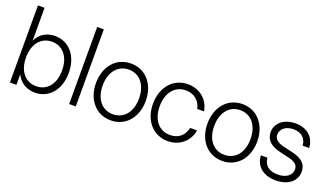

<svg xmlns="http://www.w3.org/2000/svg" viewBox="-67 -1211 2938 1703"><g transform="rotate(20 1401.5 -359.0)"><path d="M300.3 9.3C432.6 9.3 524.9 -98.1 524.9 -257.8C524.9 -417.5 432.1 -524.9 300.3 -524.9C222.7 -524.9 154.8 -484.4 126.5 -418.5H125.5V-727.5H63V0H124.5V-97.7H125C157.2 -30.8 222.7 9.3 300.3 9.3ZM291.5 -48.3C188 -48.3 121.1 -130.4 121.1 -257.8C121.1 -385.3 188 -467.8 291.5 -467.8C389.6 -467.8 461.4 -392.1 461.4 -257.8C461.4 -123.5 389.6 -48.3 291.5 -48.3Z M684.6 -727.5H622.1V0H684.6Z M1016.6 10.3C1156.2 10.3 1251.5 -101.1 1251.5 -257.3C1251.5 -414.1 1156.2 -525.9 1016.6 -525.9C877 -525.9 781.7 -414.1 781.7 -257.3C781.7 -101.1 877 10.3 1016.6 10.3ZM1016.6 -47.4C911.6 -47.4 845.2 -131.3 845.2 -257.3C845.2 -383.3 912.1 -468.3 1016.6 -468.3C1121.1 -468.3 1188 -383.3 1188 -257.3C1188 -131.8 1121.6 -47.4 1016.6 -47.4Z M1554.7 10.3C1667.5 10.3 1752 -64.9 1768.6 -168H1703.6C1686.5 -94.7 1637.2 -47.4 1554.7 -47.4C1449.7 -47.4 1383.3 -131.3 1383.3 -257.3C1383.3 -383.3 1450.2 -468.3 1554.7 -468.3C1636.2 -468.3 1689.9 -418.9 1704.6 -347.7H1768.6C1752 -452.1 1668 -525.9 1554.7 -525.9C1415 -525.9 1319.8 -414.1 1319.8 -257.3C1319.8 -101.1 1415 10.3 1554.7 10.3Z M2068.8 10.3C2208.5 10.3 2303.7 -101.1 2303.7 -257.3C2303.7 -414.1 2208.5 -525.9 2068.8 -525.9C1929.2 -525.9 1834 -414.1 1834 -257.3C1834 -101.1 1929.2 10.3 2068.8 10.3ZM2068.8 -47.4C1963.9 -47.4 1897.5 -131.3 1897.5 -257.3C1897.5 -383.3 1964.4 -468.3 2068.8 -468.3C2173.3 -468.3 2240.2 -383.3 2240.2 -257.3C2240.2 -131.8 2173.8 -47.4 2068.8 -47.4Z M2573.7 10.3C2685.5 10.3 2766.1 -47.9 2766.1 -141.1C2766.1 -213.4 2720.7 -252.9 2627.4 -275.4L2542 -295.4C2483.4 -309.1 2449.7 -333 2449.7 -377.9C2449.7 -431.2 2497.1 -470.7 2570.3 -470.7C2645 -470.7 2690.9 -428.2 2694.3 -361.3H2755.9C2751.5 -463.9 2676.8 -525.9 2570.3 -525.9C2461.4 -525.9 2386.7 -464.8 2386.7 -377.9C2386.7 -305.2 2435.5 -261.2 2528.8 -239.3L2613.8 -219.2C2668.9 -206.5 2703.1 -185.1 2703.1 -140.1C2703.1 -84 2652.8 -44.9 2572.3 -44.9C2490.2 -44.9 2442.9 -85 2438 -154.3H2375.5C2381.3 -47.4 2462.4 10.3 2573.7 10.3Z"/></g></svg>

Font: Raveo Display Display Light
Style: Regular
Weight: 300
Designer: Jakub Foglar, Rasmus Andersson (Inter)
Foundry: Jakubfoglar.com
Version: Version 1.100;Glyphs 3.2.3 (3260)